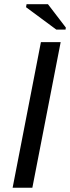

<svg xmlns="http://www.w3.org/2000/svg" viewBox="-20 -887 331 907"><path d="M266.6 -688 132.8 0H39.6L173.3 -688ZM291 -756.8 289.6 -747.1H246.1L103 -853L105.5 -867.2H206.5Z"/></svg>

Font: Arimo
Style: Italic
Weight: 400
Italic angle: -12°
Designer: Steve Matteson
Foundry: Monotype Imaging Inc.
Version: Version 1.33